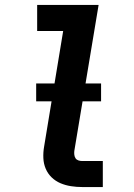

<svg xmlns="http://www.w3.org/2000/svg" viewBox="-20 -755 540 775"><path d="M312 0Q289 0 266.5 -3.5Q244 -7 224 -15.5Q204 -24 188.5 -39Q173 -54 164.5 -74Q156 -94 155 -117Q154 -140 158 -163L235 -630H130V-735H378L280 -146Q279 -138 280 -130Q281 -122 285 -116Q289 -110 296.5 -107.5Q304 -105 312 -105H395V0ZM126 -346V-418H388V-346Z"/></svg>

Font: Iosevka SS04 Extrabold Oblique
Style: Regular
Weight: 800
Italic angle: -9°
Monospace: yes
Designer: Belleve Invis
Foundry: Belleve Invis
Version: Version 19.0.0; ttfautohint (v1.8.4)